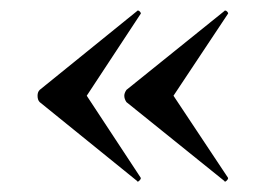

<svg xmlns="http://www.w3.org/2000/svg" viewBox="-20 -382 508 363"><path d="M51 -201Q51 -208 55 -212L239 -361Q239 -362 241 -362Q243 -362 245 -359.5Q247 -357 246 -356L144 -201L246 -46Q247 -44 243.5 -40.5Q240 -37 239 -40L55 -189Q51 -193 51 -201ZM215 -201Q215 -206 219 -212L404 -361Q404 -362 406 -362Q408 -362 410 -359.5Q412 -357 411 -356L308 -201L411 -46Q412 -44 408.5 -40.5Q405 -37 404 -40L219 -189Q215 -195 215 -201Z"/></svg>

Font: Cormorant Infant SemiBold
Style: Regular
Weight: 600
Designer: Christian Thalmann (Catharsis Fonts)
Foundry: Catharsis Fonts
Version: Version 4.000